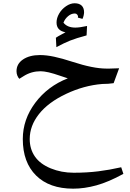

<svg xmlns="http://www.w3.org/2000/svg" viewBox="-20 -804 788 1164"><path d="M160.2 39.1Q160.2 99.6 191.7 145Q223.1 190.4 287.6 216.8Q352.1 243.2 426.8 243.2Q507.3 243.2 575.7 234.6Q644 226.1 714.8 210L728 250Q638.2 299.3 564.9 319.6Q491.7 339.8 423.8 339.8Q279.3 339.8 198.7 260Q118.2 180.2 118.2 39.1Q118.2 -80.1 193.8 -180.9Q269.5 -281.7 391.1 -329.1L344.2 -344.7Q266.1 -372.1 226.1 -372.1Q170.9 -372.1 124.5 -343.3L97.2 -326.2Q90.3 -333 85.2 -345.5Q80.1 -357.9 80.1 -372.1Q80.1 -417 119.6 -443.6Q159.2 -470.2 222.2 -470.2Q261.2 -470.2 308.3 -460.2Q355.5 -450.2 419.9 -429.2Q545.4 -388.2 625 -388.2H643.6L702.1 -390.1L668.9 -299.8Q637.7 -294.9 600.1 -294.9Q489.3 -286.1 380.9 -234.9Q272.5 -183.6 216.3 -112.5Q160.2 -41.5 160.2 39.1ZM452.1 -697.3 453.1 -703.1Q453.1 -709.5 447.8 -715.8Q442.4 -722.2 434.1 -722.2Q411.6 -722.2 392.6 -705.8Q373.5 -689.5 364.7 -666.5Q388.2 -636.7 436.5 -636.7Q462.9 -636.7 507.8 -646.5L504.9 -589.4Q440.9 -572.3 405 -557.9Q369.1 -543.5 321.8 -518.1L318.8 -575.2Q332.5 -584.5 347.7 -592.3Q362.8 -600.1 377 -608.4Q322.8 -618.2 322.8 -667.5Q322.8 -694.3 338.4 -721.4Q354 -748.5 380.4 -766.4Q406.7 -784.2 432.1 -784.2Q460.4 -784.2 475.1 -770Q489.7 -755.9 489.7 -729.5Q489.7 -721.2 486.8 -709Q483.9 -696.8 480 -689.5Z"/></svg>

Font: Sahl Naskh
Style: Regular
Weight: 400
Designer: Pascal Zoghbi
Version: Version 1.001